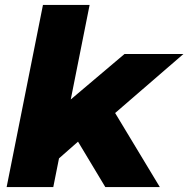

<svg xmlns="http://www.w3.org/2000/svg" viewBox="-20 -762 767 782"><path d="M192 -92 234 -328 487 -542H727L425 -281L317 -202ZM7 0 155 -742H345L197 0ZM409 0 284 -208 418 -353 631 0Z"/></svg>

Font: Montserrat Thin ExtraBold
Style: Italic
Weight: 800
Italic angle: -11.3°
Version: Version 9.000